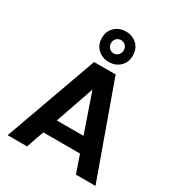

<svg xmlns="http://www.w3.org/2000/svg" viewBox="-224 -1118 1163 1259"><g transform="rotate(30 358.0 -488.5)"><path d="M476 -862Q476 -810 442.5 -778.5Q409 -747 359 -747Q310 -747 276 -778.5Q242 -810 242 -862Q242 -914 276 -945.5Q310 -977 359 -977Q409 -977 442.5 -945.5Q476 -914 476 -862ZM407 -862Q407 -885 393 -898.5Q379 -912 359 -912Q339 -912 325 -898.5Q311 -885 311 -862Q311 -841 325 -826.5Q339 -812 359 -812Q379 -812 393 -826.5Q407 -841 407 -862ZM497 -133H219L173 0H26L277 -699H440L691 0H543ZM459 -245 358 -537 257 -245Z"/></g></svg>

Font: Fz Poppins SemBd
Style: Regular
Weight: 600
Designer: Ninad Kale (Devanagari), Jonny Pinhorn (Latin)
Foundry: Indian Type Foundry
Version: Vit hóa bi Vntype.Com & FontZin.Com